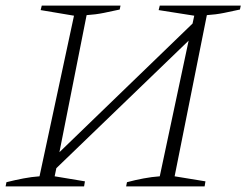

<svg xmlns="http://www.w3.org/2000/svg" viewBox="-23 -665 879 685"><path d="M-3 0 0 -15Q32 -23 61 -28.5Q90 -34 118 -36L241 -609L122 -629L126 -645H407L404 -631Q377 -625 347.5 -619Q318 -613 286 -611L189 -122L664 -581L670 -609L543 -629L547 -645H836L833 -631Q806 -625 776.5 -619Q747 -613 715 -611L600 -36L710 -18L707 0H427L430 -15Q460 -23 489.5 -28.5Q519 -34 547 -36L650 -520L178 -65L172 -36L280 -18L277 0Z"/></svg>

Font: Piazzolla ExtraLight
Style: Italic
Weight: 200
Italic angle: -11.3°
Designer: Juan Pablo del Peral
Foundry: Huerta Tipografica
Version: Version 1.330